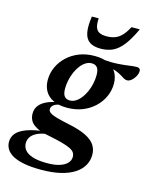

<svg xmlns="http://www.w3.org/2000/svg" viewBox="-206 -780 904 1124"><g transform="rotate(15 246.0 -218.0)"><path d="M504 -382Q494 -382 484.5 -387.2Q475 -392.5 463 -400.2Q451 -408 434.2 -415.2Q417.5 -422.5 393.8 -427.2Q370 -432 337 -430.5L334 -463.5Q386 -459 425.2 -461.5Q464.5 -464 492.8 -468.2Q521 -472.5 539.5 -472.5Q549.5 -472.5 555.5 -467.8Q561.5 -463 561.5 -453Q561.5 -441.5 556.2 -429.2Q551 -417 542.5 -406.2Q534 -395.5 524 -388.8Q514 -382 504 -382ZM210.5 -181.5Q229.5 -181.5 246.8 -192.5Q264 -203.5 278.2 -222.2Q292.5 -241 302.8 -264.5Q313 -288 318.5 -314Q324 -340 324 -365Q324 -397 312.8 -411Q301.5 -425 279.5 -425Q260.5 -425 243.2 -414.2Q226 -403.5 211.8 -384.8Q197.5 -366 187.2 -342.5Q177 -319 171.5 -293Q166 -267 166 -241.5Q166 -210 177.2 -195.8Q188.5 -181.5 210.5 -181.5ZM285 -471Q336.5 -471 369.5 -454.5Q402.5 -438 418.8 -409Q435 -380 435 -343Q435 -301 418 -263.8Q401 -226.5 370 -197.5Q339 -168.5 297.2 -152.2Q255.5 -136 205 -136Q154 -136 120.8 -152.5Q87.5 -169 71.2 -198Q55 -227 55 -264Q55 -306 72 -343.2Q89 -380.5 120 -409.5Q151 -438.5 192.8 -454.8Q234.5 -471 285 -471ZM151.5 254Q92.5 254 50.5 246Q8.5 238 -18.2 223.5Q-45 209 -57.8 188.8Q-70.5 168.5 -70.5 144Q-70.5 115 -52.2 92.5Q-34 70 8.5 54Q51 38 124.5 29.5L157.5 21L175 38Q137.5 40 109.5 46.8Q81.5 53.5 63 65Q44.5 76.5 35.5 92Q26.5 107.5 26.5 127Q26.5 150 41.8 168.2Q57 186.5 90.2 197Q123.5 207.5 176.5 207.5Q222.5 207.5 253 197.5Q283.5 187.5 298.5 170.8Q313.5 154 313.5 133.5Q313.5 118.5 306 107.2Q298.5 96 280 87Q261.5 78 230 69.2Q198.5 60.5 151 51Q97.5 41 69 25.5Q40.5 10 30.2 -9.5Q20 -29 20 -51Q20 -82 38.8 -104Q57.5 -126 92.8 -139.5Q128 -153 176 -157.5L185.5 -144.5Q145 -142.5 128 -130.8Q111 -119 111 -103Q111 -95 115.8 -88.2Q120.5 -81.5 133.8 -75Q147 -68.5 171.8 -61.8Q196.5 -55 237 -46.5Q308 -32 347.8 -12Q387.5 8 404 33.8Q420.5 59.5 420.5 92Q420.5 127 403.8 156.8Q387 186.5 353.5 208.2Q320 230 269.5 242Q219 254 151.5 254ZM321 -600Q349.5 -600 372 -608.5Q394.5 -617 413 -636.8Q431.5 -656.5 448.5 -689.5H499Q469.5 -626 441 -589Q412.5 -552 380.2 -536.5Q348 -521 305.5 -521Q263 -521 238.5 -537.8Q214 -554.5 206.8 -591.5Q199.5 -628.5 208.5 -689.5H250Q247.5 -656 254 -636.2Q260.5 -616.5 277 -608.2Q293.5 -600 321 -600Z"/></g></svg>

Font: Newsreader SemiBold
Style: Italic
Weight: 600
Italic angle: -17°
Designer: Hugues Gentile
Foundry: Production Type
Version: Version 1.003